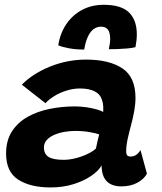

<svg xmlns="http://www.w3.org/2000/svg" viewBox="-20 -789 688 817"><path d="M194.8 8.6Q109.2 8.6 57.6 -24.6Q5.9 -57.8 5.9 -135.5Q5.9 -191.1 30.6 -229.6Q55.4 -268.1 97.2 -291.6Q139.1 -315 191.2 -325.6Q243.2 -336.2 298.1 -336.2Q324 -336.2 349.2 -332.4Q374.4 -328.5 393.4 -322.9Q412.5 -317.4 418.9 -312.2Q419.9 -320.8 419.2 -335.9Q418.6 -351 414.5 -362Q407.4 -387.4 383.6 -399.9Q359.8 -412.5 320.1 -412.5Q291.9 -412.5 263.2 -403.6Q234.5 -394.6 211.1 -380.2Q187.6 -365.9 173.5 -349.8L72.9 -428.6Q119.2 -475.8 192.7 -505.6Q266.1 -535.4 346.4 -535.4Q444.6 -535.4 500.6 -498.2Q556.5 -461.1 556.5 -372.6Q556.5 -346.2 551.1 -315.9Q545.6 -285.5 537.5 -255.8Q529.4 -226 523.1 -197.2Q516.9 -168.5 516.9 -145.9Q516.9 -131.9 521.8 -127.4Q526.6 -122.9 535.8 -122.9Q549.1 -122.9 559.6 -130.1Q570 -137.2 577.8 -150.4L605.2 -50.1Q593.2 -27 564.4 -11.4Q535.5 4.1 496.4 4.1Q454.9 4.1 433.6 -18.3Q412.4 -40.8 412.4 -85.2Q399.9 -62.5 368.5 -40.9Q337.1 -19.2 292.6 -5.3Q248 8.6 194.8 8.6ZM250.9 -108.9Q274.6 -108.9 301.2 -115.6Q327.8 -122.2 351.1 -133.2Q374.5 -144.1 388.2 -156.9Q391.4 -172.5 395 -188.9Q398.6 -205.2 402.1 -217Q392.1 -221.4 362.9 -226.6Q333.8 -231.9 300 -231.9Q277.5 -231.9 254.1 -227.8Q230.8 -223.8 210.9 -215.2Q191.1 -206.6 179 -193.2Q166.9 -179.9 166.9 -161.6Q166.9 -133.8 186.6 -121.3Q206.4 -108.9 250.9 -108.9ZM227.9 -596.2Q236 -647.9 262.4 -686.6Q288.8 -725.4 329.5 -747Q370.2 -768.6 421.1 -768.6Q496 -768.6 529.1 -735.9Q562.2 -703.2 562.2 -642.2Q562.2 -629.5 560.6 -615.6Q558.9 -601.8 556.5 -588.4Q543.1 -584.6 522.2 -582.8Q501.2 -580.9 479.8 -580.2Q458.4 -579.6 443.1 -579.6Q445.5 -591.4 447.1 -602.4Q448.8 -613.4 448.8 -622.5Q448.8 -651.1 438.9 -663.3Q429.1 -675.5 410.1 -675.5Q392.9 -675.5 378.9 -665.6Q364.9 -655.6 354.6 -634.3Q344.2 -613 338.2 -578.1Q302 -578.1 272.4 -583.8Q242.8 -589.4 227.9 -596.2Z"/></svg>

Font: Grandstander Thin
Style: Italic
Weight: 100
Italic angle: -15°
Designer: Tyler Finck
Foundry: Etcetera Type Co
Version: Version 1.200